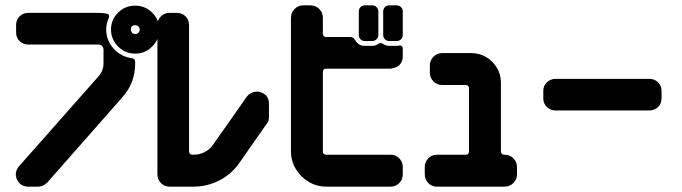

<svg xmlns="http://www.w3.org/2000/svg" viewBox="-20 -696 2544 716"><path d="M574 -586Q574 -549 547.5 -522.5Q521 -496 484 -496Q447 -496 420.5 -522.5Q394 -549 394 -586Q394 -623 420.5 -649Q447 -675 484 -675Q521 -675 547.5 -649Q574 -623 574 -586ZM484 -459Q484 -387 437 -334L156 -15Q141 0 122 0H85Q56 0 43 -27Q32 -53 51 -76L348 -412Q366 -433 366 -459V-511Q366 -519 360.5 -524.5Q355 -530 347 -530H85Q66 -530 53 -543Q40 -556 40 -575V-603Q40 -622 53 -635Q66 -648 85 -648H347Q363 -648 379 -645Q384 -644 386 -639.5Q388 -635 386 -630Q376 -608 376 -586Q376 -545 404 -514.5Q432 -484 472 -479Q484 -477 484 -465ZM501 -586Q501 -593 496 -597.5Q491 -602 484 -602Q468 -602 468 -586Q468 -579 472.5 -574Q477 -569 484 -569Q491 -569 496 -574Q501 -579 501 -586Z M983 -261Q983 -254 981.5 -247Q980 -240 975 -235L873 -89Q844 -47 798.5 -23.5Q753 0 702 0H612Q593 0 580 -13.5Q567 -27 567 -46V-603Q567 -622 580 -635Q593 -648 612 -648H640Q659 -648 672 -635Q685 -622 685 -603V-132Q685 -119 698 -119H702Q724 -119 743.5 -129Q763 -139 775 -157L900 -335Q909 -347 923.5 -352Q938 -357 952 -352Q983 -342 983 -309Z M1482 -566Q1482 -556 1475.5 -549.5Q1469 -543 1459 -543H1432Q1422 -543 1415.5 -549.5Q1409 -556 1409 -566V-653Q1409 -663 1415.5 -669.5Q1422 -676 1432 -676H1459Q1469 -676 1475.5 -669.5Q1482 -663 1482 -653ZM1391 -566Q1391 -556 1384 -549.5Q1377 -543 1368 -543H1340Q1331 -543 1324.5 -549.5Q1318 -556 1318 -566V-653Q1318 -663 1324.5 -669.5Q1331 -676 1340 -676H1368Q1377 -676 1384 -669.5Q1391 -663 1391 -653ZM1482 -46Q1482 -27 1469 -13.5Q1456 0 1437 0H1197Q1161 0 1131 -18Q1101 -36 1083 -66Q1065 -96 1065 -132V-630Q1065 -649 1078.5 -662.5Q1092 -676 1111 -676H1138Q1157 -676 1170.5 -662.5Q1184 -649 1184 -630V-571Q1184 -558 1197 -558H1286Q1298 -558 1304 -547Q1316 -525 1340 -525H1368Q1382 -525 1390 -532Q1400 -539 1409 -532Q1419 -525 1432 -525H1459Q1465 -525 1468 -526Q1473 -528 1477.5 -524.5Q1482 -521 1482 -516V-485Q1482 -466 1469 -453Q1462 -446 1449.5 -443Q1437 -440 1437 -440H1197Q1184 -440 1184 -427V-132Q1184 -119 1197 -119H1437Q1456 -119 1469 -105.5Q1482 -92 1482 -73Z M1908 -46Q1908 -27 1894.5 -13.5Q1881 0 1862 0H1609Q1590 0 1577 -13.5Q1564 -27 1564 -46V-73Q1564 -92 1577 -105.5Q1590 -119 1609 -119H1716Q1729 -119 1729 -132V-366Q1729 -379 1716 -379H1629Q1610 -379 1596.5 -392.5Q1583 -406 1583 -425V-452Q1583 -471 1596.5 -484.5Q1610 -498 1629 -498H1736Q1783 -498 1815.5 -465.5Q1848 -433 1848 -386V-132Q1848 -119 1861 -119H1862Q1881 -119 1894.5 -105.5Q1908 -92 1908 -73Z M2447 -329Q2447 -310 2434 -297Q2421 -284 2401 -284H2052Q2033 -284 2019.5 -297Q2006 -310 2006 -329V-357Q2006 -376 2019.5 -389Q2033 -402 2052 -402H2401Q2421 -402 2434 -389Q2447 -376 2447 -357Z"/></svg>

Font: Monomaniac One
Style: Regular
Weight: 400
Version: Version 1.000; ttfautohint (v1.8.3)